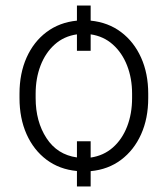

<svg xmlns="http://www.w3.org/2000/svg" viewBox="-20 -612 607 697"><path d="M259.3 64.9V8.8Q195.8 2.9 148.9 -32.2Q102.1 -67.4 76.4 -125Q50.8 -182.6 50.8 -255.9V-272Q50.8 -345.2 76.4 -402.8Q102.1 -460.4 148.9 -495.6Q195.8 -530.8 259.3 -537.1V-591.8H309.1V-537.1Q372.6 -530.8 419.4 -495.6Q466.3 -460.4 492.2 -402.8Q518.1 -345.2 518.1 -272V-255.9Q518.1 -182.1 492.2 -124.5Q466.3 -66.9 419.4 -31.7Q372.6 3.4 309.1 9.3V64.9ZM259.3 -427.7V-487.3Q211.9 -480.5 178.5 -450.4Q145 -420.4 127.2 -374Q109.4 -327.6 109.4 -272V-255.9Q109.4 -170.9 148.7 -110.6Q188 -50.3 259.3 -40.5V-99.1H309.1V-40Q356 -46.9 389.6 -76.4Q423.3 -106 441.4 -152.6Q459.5 -199.2 459.5 -255.9V-272Q459.5 -327.6 441.4 -374Q423.3 -420.4 389.6 -450.4Q356 -480.5 309.1 -487.3V-427.7Z"/></svg>

Font: Roboto Slab Light
Style: Regular
Weight: 300
Designer: Google
Version: Version 2.000; ttfautohint (v1.8.1.43-b0c9)